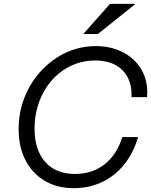

<svg xmlns="http://www.w3.org/2000/svg" viewBox="-20 -970 787 1000"><path d="M364 10Q277 10 212.5 -28.5Q148 -67 112.5 -136Q77 -205 77 -298Q77 -358 91.5 -413Q106 -468 133 -516.5Q160 -565 197 -604Q234 -643 278.5 -671.5Q323 -700 374 -715Q425 -730 479 -730Q541 -730 592 -710.5Q643 -691 679.5 -655.5Q716 -620 733.5 -571.5Q751 -523 746 -464H665Q667 -508 655 -543.5Q643 -579 618.5 -604Q594 -629 558 -642Q522 -655 475 -655Q423 -655 375.5 -638Q328 -621 288.5 -589Q249 -557 220.5 -513Q192 -469 176 -415.5Q160 -362 160 -301Q160 -189 215.5 -126.5Q271 -64 371 -64Q461 -64 525 -114.5Q589 -165 617 -256H699Q675 -173 626.5 -113Q578 -53 511 -21.5Q444 10 364 10ZM490 -793H414L553 -950H686Z"/></svg>

Font: Instrument Sans
Style: Italic
Weight: 400
Italic angle: -13°
Designer: Rodrigo Fuenzalida
Foundry: fragTYPE
Version: Version 1.000;gftools[0.9.28]